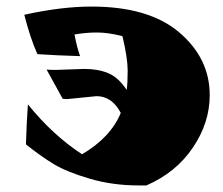

<svg xmlns="http://www.w3.org/2000/svg" viewBox="-20 -543 680 585"><path d="M150 -330 237 -333Q279 -333 310 -320Q341 -307 366 -269Q369 -290 369 -328Q369 -366 353 -433Q309 -444 275.5 -444Q242 -444 207 -438Q214 -400 224 -372Q154 -374 94 -378Q72 -427 54 -498Q167 -523 259 -523Q434 -523 526.5 -444Q619 -365 619 -253Q619 -169 567.5 -93Q516 -17 426 22H403Q323 22 253.5 1.5Q184 -19 145.5 -42Q107 -65 59 -103Q61 -170 65 -225Q141 -131 230 -73Q317 -124 348 -199Q321 -250 274 -250L184 -241L171 -242L122 -331Q131 -330 150 -330Z"/></svg>

Font: Ruslan Display
Style: Regular
Weight: 400
Version: Version 1.000